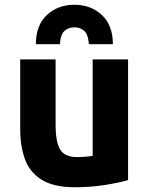

<svg xmlns="http://www.w3.org/2000/svg" viewBox="-20 -776 629 808"><path d="M295 12Q206 12 155.5 -19.5Q105 -51 85 -106Q65 -161 65 -233V-526H214V-251Q214 -179 233 -147Q252 -115 304 -115Q338 -115 370 -120V-526H519V-18Q481 -7 421 2.5Q361 12 295 12ZM131 -590Q131 -670 177.5 -713Q224 -756 293 -756Q362 -756 408.5 -713Q455 -670 455 -590H354Q351 -632 334 -646.5Q317 -661 293 -661Q269 -661 252 -646.5Q235 -632 232 -590Z"/></svg>

Font: Ubuntu Sans ExtraBold
Style: Regular
Weight: 800
Designer: Dalton Maag Ltd
Foundry: Dalton Maag Ltd
Version: Version 1.006; ttfautohint (v1.8.4.7-5d5b)